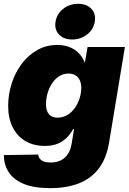

<svg xmlns="http://www.w3.org/2000/svg" viewBox="-21 -767 670 999"><path d="M240.2 211.9Q154.3 211.9 101.1 189.2Q47.9 166.5 23.4 127.4Q-1 88.4 -1 40L177.7 37.1Q179.2 49.8 186.5 59.1Q193.8 68.4 207.5 73.5Q221.2 78.6 241.7 78.6Q288.1 78.6 316.2 53Q344.2 27.3 351.6 -18.6L364.3 -94.7H359.4Q342.8 -65.4 321.3 -45.9Q299.8 -26.4 273.2 -17.1Q246.6 -7.8 212.4 -7.8Q153.8 -7.8 110.8 -33.2Q67.9 -58.6 44.7 -105.5Q21.5 -152.3 21.5 -215.8Q21.5 -275.4 39.6 -332Q57.6 -388.7 91.3 -434.1Q125 -479.5 172.4 -506.3Q219.7 -533.2 277.8 -533.2Q305.7 -533.2 328.6 -526.1Q351.6 -519 369.4 -506.8Q387.2 -494.6 399.7 -477.8Q412.1 -460.9 419.9 -441.9H420.9L434.6 -522.5H628.9L546.9 -26.9Q533.2 57.1 492.9 109.9Q452.6 162.6 388.7 187.3Q324.7 211.9 240.2 211.9ZM277.8 -154.8Q306.6 -154.8 329.6 -168.7Q352.5 -182.6 368.7 -205.6Q384.8 -228.5 393.3 -255.9Q401.9 -283.2 401.9 -309.6Q401.9 -345.2 384.3 -364.7Q366.7 -384.3 336.4 -384.3Q307.6 -384.3 285.6 -369.6Q263.7 -355 248.5 -331.1Q233.4 -307.1 225.8 -279.3Q218.3 -251.5 218.3 -225.1Q218.3 -191.4 233.2 -173.1Q248 -154.8 277.8 -154.8ZM354.5 -561.5Q310.1 -561.5 285.6 -587.9Q261.2 -614.3 268.1 -654.3Q274.4 -694.8 307.6 -720.9Q340.8 -747.1 385.7 -747.1Q430.2 -747.1 454.6 -720.9Q479 -694.8 472.2 -654.8Q465.8 -614.3 432.6 -587.9Q399.4 -561.5 354.5 -561.5Z"/></svg>

Font: Inter 28pt Black
Style: Italic
Weight: 900
Italic angle: -9.3988°
Designer: Rasmus Andersson
Foundry: rsms
Version: Version 4.001;git-66647c0bb